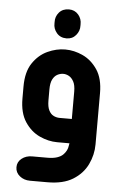

<svg xmlns="http://www.w3.org/2000/svg" viewBox="-53 -612 530 825"><g transform="rotate(5 211.5 -199.0)"><path d="M211 -448Q184 -448 168.5 -466.5Q153 -485 154 -508V-513Q153 -537 168.5 -555Q184 -573 211 -573Q236 -573 251.5 -555Q267 -537 266 -513V-508Q267 -485 251.5 -466.5Q236 -448 211 -448ZM263 0H210Q172 0 134 -17.5Q96 -35 70.5 -73.5Q45 -112 45 -174V-226Q45 -289 70.5 -327Q96 -365 134 -382.5Q172 -400 210 -400Q249 -400 286.5 -382.5Q324 -365 349.5 -327Q375 -289 375 -226V-5Q375 40 355 81.5Q335 123 293 149Q251 175 183 175H108Q82 175 63.5 160Q45 145 45 122Q45 99 63.5 84.5Q82 70 108 70H174Q199 70 215.5 64.5Q232 59 241 50Q250 41 255 31Q260 21 261 11ZM264 -105V-223Q264 -251 255.5 -266.5Q247 -282 235 -288.5Q223 -295 211 -295Q198 -295 185.5 -288.5Q173 -282 165 -266.5Q157 -251 157 -223V-176Q157 -148 165 -132.5Q173 -117 185.5 -111Q198 -105 211 -105Z"/></g></svg>

Font: Beiruti
Style: Bold
Weight: 700
Designer: Arlette Boutros
Foundry: Boutros
Version: Version 1.41